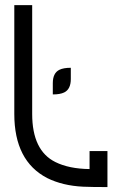

<svg xmlns="http://www.w3.org/2000/svg" viewBox="-20 -741 460 760"><path d="M405.3 -0.5Q343.3 -0.5 309.1 -2Q228 -5.9 167 -36.1Q36.6 -103.5 36.6 -290V-720.7H107.4V-290Q107.4 -145 199.2 -99.6Q252.9 -72.8 334.5 -71.8V-143.1H405.3ZM189 -367.2V-411.6Q189 -452.1 215.3 -464.8Q231.4 -472.7 260.3 -472.7V-428.2Q260.3 -387.7 233.9 -375Q217.8 -367.2 189 -367.2Z"/></svg>

Font: Greenwashing Machine
Style: Regular
Weight: 400
Designer: Tup Wanders
Foundry: Free font, DO NOT SELL
Version: Version 1.00;August 10, 2023;FontCreator 11.5.0.2430 64-bit